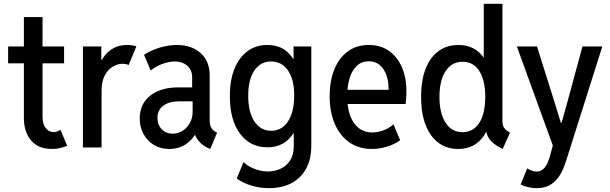

<svg xmlns="http://www.w3.org/2000/svg" viewBox="-20 -772 3191 1005"><path d="M252.4 7.8Q179.7 7.8 142.3 -37.4Q105 -82.5 105 -153.8V-682.6H202.6V-160.6Q202.6 -122.6 219.2 -101.6Q235.8 -80.6 260.3 -80.6Q269.5 -80.6 279.1 -84Q288.6 -87.4 296.9 -91.8L331.5 -8.8Q317.4 -2.9 297.1 2.4Q276.9 7.8 252.4 7.8ZM22.5 -440.4V-528.8H315.4V-440.4Z M414.1 0V-528.8H510.3V-457.5H524.4L498 -424.3Q507.8 -454.6 527.6 -480.2Q547.4 -505.9 576.7 -521.2Q606 -536.6 645 -536.6Q659.2 -536.6 674.1 -534.2Q689 -531.7 693.8 -529.3L653.8 -432.1Q649.9 -434.1 639.9 -436Q629.9 -438 619.1 -438Q596.2 -438 571 -423.6Q545.9 -409.2 528.8 -377.9Q511.7 -346.7 511.7 -296.4V0Z M865.7 7.8Q820.3 7.8 785.4 -13.4Q750.5 -34.7 731 -70.8Q711.4 -106.9 711.4 -151.4Q711.4 -228.5 766.6 -271.5Q821.8 -314.5 911.1 -314.5H1002.4V-241.7H918Q865.7 -241.7 835 -219Q804.2 -196.3 804.2 -155.3Q804.2 -118.2 826.7 -95.2Q849.1 -72.3 883.8 -72.3Q911.1 -72.3 935.1 -86.9Q959 -101.6 973.6 -127.7Q988.3 -153.8 988.3 -189V-250L985.8 -276.9V-367.2Q985.8 -405.8 960 -428Q934.1 -450.2 895.5 -450.2Q863.8 -450.2 828.1 -436.8Q792.5 -423.3 769 -402.8L733.9 -484.9Q767.6 -507.8 814.5 -522.2Q861.3 -536.6 905.8 -536.6Q983.4 -536.6 1030.5 -493.9Q1077.6 -451.2 1077.6 -377V-142.6Q1077.6 -118.7 1085.4 -104.2Q1093.3 -89.8 1107.4 -82L1116.2 -77.1L1080.6 7.8L1067.4 2Q1036.6 -12.2 1017.6 -37.1Q998.5 -62 996.6 -84L1016.1 -65.9H978.5L1008.8 -83Q990.7 -42.5 953.1 -17.3Q915.5 7.8 865.7 7.8Z M1388.2 212.9Q1342.8 212.9 1298.1 200Q1253.4 187 1219.2 162.6L1254.4 76.7Q1280.8 100.6 1315.2 113Q1349.6 125.5 1382.3 125.5Q1418.9 125.5 1449.7 110.8Q1480.5 96.2 1499 66.9Q1517.6 37.6 1517.6 -7.3V-75.2H1502.9L1522 -128.9V-412.1L1494.1 -463.9H1516.6V-528.8H1609.4V-9.8Q1609.4 62 1581.8 111.8Q1554.2 161.6 1504.4 187.3Q1454.6 212.9 1388.2 212.9ZM1378.9 -1Q1289.6 -1 1236.3 -72.5Q1183.1 -144 1183.1 -268.6Q1183.1 -393.6 1236.6 -465.1Q1290 -536.6 1378.9 -536.6Q1441.9 -536.6 1481.7 -502.2Q1521.5 -467.8 1540.5 -407.2Q1559.6 -346.7 1559.6 -268.1Q1559.6 -186.5 1539.8 -126.5Q1520 -66.4 1480 -33.7Q1439.9 -1 1378.9 -1ZM1398.9 -87.4Q1455.6 -87.4 1487.8 -137Q1520 -186.5 1520 -272Q1520 -356 1487.5 -403.1Q1455.1 -450.2 1398.9 -450.2Q1343.3 -450.2 1311.3 -402.8Q1279.3 -355.5 1279.3 -271Q1279.3 -184.6 1311.8 -136Q1344.2 -87.4 1398.9 -87.4Z M1926.8 7.8Q1859.4 7.8 1809.8 -26.1Q1760.3 -60.1 1732.9 -122.3Q1705.6 -184.6 1705.6 -269Q1705.6 -349.1 1730.2 -409.4Q1754.9 -469.7 1800.8 -503.2Q1846.7 -536.6 1910.6 -536.6Q1970.7 -536.6 2014.6 -506.6Q2058.6 -476.6 2083 -421.6Q2107.4 -366.7 2107.4 -293Q2107.4 -273.9 2106 -257.3Q2104.5 -240.7 2103 -227.5H1780.8V-301.8H2014.2Q2014.2 -370.1 1986.6 -410.6Q1959 -451.2 1910.2 -451.2Q1873.5 -451.2 1848.4 -428Q1823.2 -404.8 1810.3 -363.5Q1797.4 -322.3 1797.4 -267.6Q1797.4 -209.5 1812.7 -167.2Q1828.1 -125 1857.7 -101.8Q1887.2 -78.6 1928.7 -78.6Q1956.5 -78.6 1986.6 -89.6Q2016.6 -100.6 2039.6 -121.1L2074.7 -37.6Q2044.9 -16.6 2005.4 -4.4Q1965.8 7.8 1926.8 7.8Z M2611.3 7.8Q2582.5 -6.3 2564 -21.2Q2545.4 -36.1 2535.6 -54Q2525.9 -71.8 2523.9 -94.7L2540.5 -80.1H2502L2522.5 -140.1V-407.2L2502 -464.8H2512.2V-752H2609.9V-139.2Q2609.9 -113.8 2619.9 -101.3Q2629.9 -88.9 2649.4 -78.1ZM2378.4 7.8Q2288.1 7.8 2236.1 -64.5Q2184.1 -136.7 2184.1 -265.1Q2184.1 -393.6 2236.3 -465.1Q2288.6 -536.6 2379.9 -536.6Q2468.8 -536.6 2515.9 -464.4Q2563 -392.1 2563 -265.6Q2563 -138.2 2515.4 -65.2Q2467.8 7.8 2378.4 7.8ZM2400.9 -80.1Q2457.5 -80.1 2488.8 -128.9Q2520 -177.7 2520 -265.6Q2520 -351.6 2489 -400.1Q2458 -448.7 2400.9 -448.7Q2345.2 -448.7 2312.7 -400.1Q2280.3 -351.6 2280.3 -265.1Q2280.3 -179.2 2312.3 -129.6Q2344.2 -80.1 2400.9 -80.1Z M2789.6 212.9Q2765.1 212.9 2741.5 206.8Q2717.8 200.7 2705.1 194.3L2739.7 109.4Q2750.5 116.7 2763.9 121.3Q2777.3 126 2787.6 126Q2810.5 126 2824.7 111.8Q2838.9 97.7 2846.9 78.4Q2855 59.1 2858.9 44.4L2883.3 -46.4L2885.3 21.5L2685.5 -528.8H2791L2887.7 -220.7L2916 -128.9H2919.4L2945.3 -220.7L3028.8 -528.8H3132.8L2943.8 67.9Q2937.5 87.9 2927.2 112.8Q2917 137.7 2899.7 160.4Q2882.3 183.1 2855.7 198Q2829.1 212.9 2789.6 212.9Z"/></svg>

Font: Reddit Sans Condensed Medium
Style: Regular
Weight: 500
Designer: Stephen Hutchings
Foundry: Reddit
Version: Version 1.014